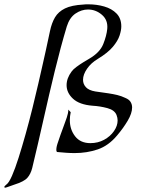

<svg xmlns="http://www.w3.org/2000/svg" viewBox="-81 -712 652 888"><path d="M-56 156Q-61 156 -61 153Q-61 149 -52 142Q-40 134 -25.5 101Q-11 68 5 17.5Q21 -33 37.5 -92Q54 -151 69 -211.5Q84 -272 96.5 -326.5Q109 -381 118 -421Q127 -461 131 -479Q142 -529 150 -567.5Q158 -606 173.5 -632Q189 -658 219.5 -673Q250 -688 305 -691Q311 -692 316.5 -692Q322 -692 328 -692Q366 -692 401 -682Q436 -672 458 -649.5Q480 -627 480 -590Q480 -572 472 -547.5Q464 -523 441 -495.5Q418 -468 372 -440Q340 -421 321.5 -394Q303 -367 303 -343Q303 -323 316.5 -308.5Q330 -294 360 -289Q396 -284 419.5 -280.5Q443 -277 461.5 -272.5Q480 -268 499 -259Q516 -252 523 -240.5Q530 -229 530 -215Q530 -188 509.5 -153.5Q489 -119 461 -86Q421 -38 371 -21Q321 -4 264 -4Q245 -4 224.5 -5.5Q204 -7 183 -9L180 -13Q178 -26 184.5 -46.5Q191 -67 199 -89Q202 -97 208 -113.5Q214 -130 220 -146.5Q226 -163 228 -169Q231 -179 233 -187Q235 -195 235 -205L246 -193Q244 -184 243 -174.5Q242 -165 242 -156Q242 -113 266.5 -81.5Q291 -50 337 -50Q372 -50 400.5 -65.5Q429 -81 446 -105.5Q463 -130 463 -155Q463 -167 458 -180Q449 -203 415.5 -212Q382 -221 347 -223Q286 -228 256.5 -255.5Q227 -283 227 -318Q227 -350 250 -381Q257 -391 272.5 -402.5Q288 -414 305 -424.5Q322 -435 331 -440Q381 -469 396.5 -508Q412 -547 415 -578Q419 -619 390.5 -643.5Q362 -668 326 -668Q296 -668 268.5 -649.5Q241 -631 228 -590Q199 -493 172.5 -384Q146 -275 120.5 -161Q95 -47 68 65Q61 93 45.5 110.5Q30 128 -15 142Q-19 143 -30.5 147.5Q-42 152 -49 154Q-55 156 -56 156Z"/></svg>

Font: Kings
Style: Regular
Weight: 400
Designer: Robert E. Leuschke
Foundry: Robert E. Leuschke
Version: Version 1.010; ttfautohint (v1.8.3)